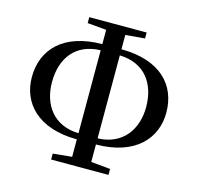

<svg xmlns="http://www.w3.org/2000/svg" viewBox="-110 -867 1028 999"><g transform="rotate(15 404.0 -367.5)"><path d="M352 -153C216 -157 150 -254 150 -375C150 -502 216 -596 352 -600ZM352 16H559V-16L455 -26V-120C668 -121 766 -237 766 -374C766 -523 665 -632 455 -633V-710L559 -719V-751H250V-719L352 -710V-633C145 -632 42 -523 42 -373C42 -236 139 -121 352 -120V-26L250 -16V16ZM455 -600C591 -596 657 -501 657 -375C657 -257 591 -157 455 -153Z"/></g></svg>

Font: Noto Serif JP SemiBold
Style: Regular
Weight: 600
Designer: Ryoko NISHIZUKA 西塚涼子 (kana & ideographs); Frank Grießhammer (Latin, Greek & Cyrillic); Wenlong ZHANG 张文龙 (bopomofo); San
Foundry: Adobe
Version: Version 2.001;hotconv 1.1.0;makeotfexe 2.6.0